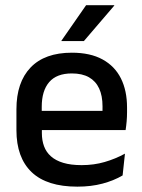

<svg xmlns="http://www.w3.org/2000/svg" viewBox="-20 -704 546 736"><path d="M276.5 11.5Q159.5 11.5 101.2 -44.2Q43 -100 43 -205V-285Q43 -388.5 97.2 -445.2Q151.5 -502 255.5 -502Q326 -502 373 -476.2Q420 -450.5 443.5 -403.5Q467 -356.5 467 -292V-273.5Q467 -256.5 465.5 -239Q464 -221.5 461.5 -205.5H371.5Q372.5 -231.5 372.8 -254.5Q373 -277.5 373 -296.5Q373 -337 360 -365Q347 -393 321 -407.8Q295 -422.5 255.5 -422.5Q197 -422.5 168.5 -389.2Q140 -356 140 -294.5V-248.5L140.5 -237V-193.5Q140.5 -166 148.8 -143.5Q157 -121 175.2 -104.8Q193.5 -88.5 222.5 -79.8Q251.5 -71 293 -71Q340 -71 381.2 -83Q422.5 -95 459 -115L450 -31.5Q417 -12 373.2 -0.2Q329.5 11.5 276.5 11.5ZM95 -205.5V-279H441.5V-205.5ZM310 -684H418V-682.5L301.5 -546.5H215.5V-548Z"/></svg>

Font: Anek Latin Medium
Style: Regular
Weight: 500
Designer: Yesha Goshar
Foundry: Ek Type
Version: Version 1.003